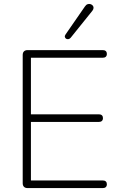

<svg xmlns="http://www.w3.org/2000/svg" viewBox="-20 -961 610 981"><path d="M121 0Q109 0 102.5 -6.5Q96 -13 96 -25V-680Q96 -692 102.5 -698.5Q109 -705 121 -705H505Q515 -705 520.5 -700Q526 -695 526 -686Q526 -676 520.5 -671Q515 -666 505 -666H138V-377H485Q495 -377 500.5 -372Q506 -367 506 -358Q506 -348 500.5 -343Q495 -338 485 -338H138V-39H505Q515 -39 520.5 -34Q526 -29 526 -20Q526 -10 520.5 -5Q515 0 505 0ZM341 -768Q336 -762 329.5 -761Q323 -760 318 -763Q313 -766 311.5 -772Q310 -778 315 -785L414 -928Q420 -937 427.5 -939.5Q435 -942 442 -940Q449 -938 453.5 -933Q458 -928 458 -921Q458 -914 452 -906Z"/></svg>

Font: Nunito ExtraLight ExtraLight
Style: Regular
Weight: 250
Version: Version 3.602